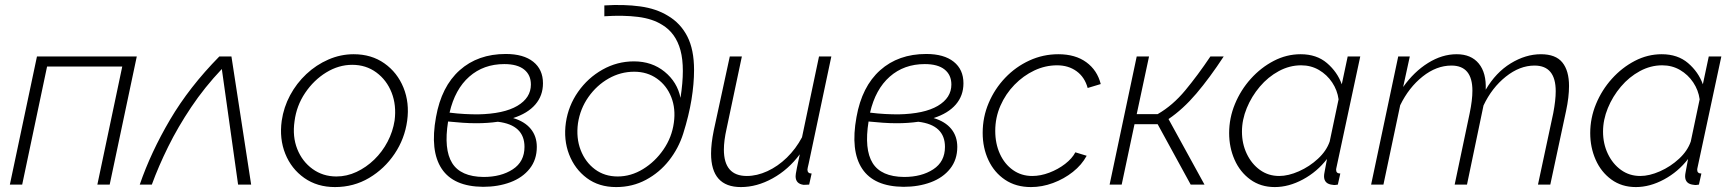

<svg xmlns="http://www.w3.org/2000/svg" viewBox="-20 -749 7036 779"><path d="M20 0 130 -520H535L425 0H375L476 -479H171L70 0Z M547 0Q592 -131 670 -263.5Q748 -396 870 -520H919L999 0H946L880 -469Q810 -395 756 -314.5Q702 -234 662.5 -154Q623 -74 596 0Z M1339 10Q1267 10 1214.5 -27Q1162 -64 1137.5 -125Q1113 -186 1123 -259Q1131 -314 1157 -362.5Q1183 -411 1223 -448.5Q1263 -486 1312.5 -507.5Q1362 -529 1415 -529Q1487 -529 1539.5 -492Q1592 -455 1617 -393.5Q1642 -332 1632 -259Q1622 -186 1581 -125Q1540 -64 1477.5 -27Q1415 10 1339 10ZM1345 -33Q1387 -33 1426.5 -51.5Q1466 -70 1498.5 -101.5Q1531 -133 1552.5 -174Q1574 -215 1581 -260Q1589 -322 1569 -373Q1549 -424 1507 -455Q1465 -486 1409 -486Q1354 -486 1303.5 -455Q1253 -424 1218 -372Q1183 -320 1175 -257Q1166 -195 1186 -144.5Q1206 -94 1248 -63.5Q1290 -33 1345 -33Z M1940 9Q1820 8 1772 -64.5Q1724 -137 1749 -274Q1771 -398 1845 -464Q1919 -530 2032 -530Q2104 -530 2143.5 -498.5Q2183 -467 2183 -411Q2183 -361 2152 -325Q2121 -289 2062 -270Q2109 -256 2133.5 -226Q2158 -196 2158 -153Q2158 -101 2129 -64.5Q2100 -28 2050.5 -9.5Q2001 9 1940 9ZM2026 -489Q1942 -489 1884 -438Q1826 -387 1804 -292Q1836 -288 1864.5 -286.5Q1893 -285 1919 -285Q2024 -287 2079 -319.5Q2134 -352 2134 -406Q2134 -445 2106.5 -467Q2079 -489 2026 -489ZM1942 -31Q2013 -31 2060.5 -62Q2108 -93 2108 -153Q2108 -242 2000 -255Q1959 -249 1912 -249Q1885 -249 1856.5 -251Q1828 -253 1798 -256Q1780 -143 1814.5 -87.5Q1849 -32 1942 -31Z M2480 10Q2410 10 2361 -26.5Q2312 -63 2289 -122.5Q2266 -182 2276 -252Q2286 -320 2325.5 -376.5Q2365 -433 2424.5 -466.5Q2484 -500 2552 -500Q2625 -500 2676.5 -458Q2728 -416 2741 -352Q2760 -474 2741 -544.5Q2722 -615 2667 -648Q2628 -673 2568.5 -680.5Q2509 -688 2432 -683V-727Q2512 -732 2577.5 -723Q2643 -714 2690 -685Q2741 -655 2768.5 -601.5Q2796 -548 2796 -465Q2796 -409 2785.5 -344.5Q2775 -280 2752 -207Q2733 -147 2694.5 -98Q2656 -49 2601 -19.5Q2546 10 2480 10ZM2486 -33Q2540 -33 2589 -63Q2638 -93 2672 -142.5Q2706 -192 2714 -251Q2722 -308 2703.5 -355Q2685 -402 2645.5 -430Q2606 -458 2553 -458Q2498 -458 2449.5 -430.5Q2401 -403 2367.5 -355.5Q2334 -308 2325 -249Q2317 -189 2336 -140Q2355 -91 2394 -62Q2433 -33 2486 -33Z M2986 10Q2865 10 2865 -126Q2865 -166 2876 -220L2941 -520H2990L2928 -227Q2917 -178 2917 -142Q2917 -35 3010 -35Q3051 -35 3093.5 -54.5Q3136 -74 3172.5 -109.5Q3209 -145 3234 -192L3303 -520H3353L3261 -85Q3259 -77 3257.5 -70Q3256 -63 3256 -61Q3256 -45 3273 -45L3263 0Q3249 1 3241 1Q3208 -3 3208 -34Q3208 -38 3209 -44.5Q3210 -51 3213.5 -69Q3217 -87 3225 -123Q3179 -61 3115 -25.5Q3051 10 2986 10Z M3646 9Q3526 8 3478 -64.5Q3430 -137 3455 -274Q3477 -398 3551 -464Q3625 -530 3738 -530Q3810 -530 3849.5 -498.5Q3889 -467 3889 -411Q3889 -361 3858 -325Q3827 -289 3768 -270Q3815 -256 3839.5 -226Q3864 -196 3864 -153Q3864 -101 3835 -64.5Q3806 -28 3756.5 -9.5Q3707 9 3646 9ZM3732 -489Q3648 -489 3590 -438Q3532 -387 3510 -292Q3542 -288 3570.5 -286.5Q3599 -285 3625 -285Q3730 -287 3785 -319.5Q3840 -352 3840 -406Q3840 -445 3812.5 -467Q3785 -489 3732 -489ZM3648 -31Q3719 -31 3766.5 -62Q3814 -93 3814 -153Q3814 -242 3706 -255Q3665 -249 3618 -249Q3591 -249 3562.5 -251Q3534 -253 3504 -256Q3486 -143 3520.5 -87.5Q3555 -32 3648 -31Z M4163 10Q4102 10 4058 -19.5Q4014 -49 3990.5 -99Q3967 -149 3967 -210Q3967 -274 3991.5 -331.5Q4016 -389 4058.5 -433.5Q4101 -478 4156.5 -503.5Q4212 -529 4274 -529Q4343 -529 4387.5 -496.5Q4432 -464 4446 -408L4393 -392Q4381 -436 4348 -460Q4315 -484 4269 -484Q4221 -484 4176.5 -463Q4132 -442 4096 -405Q4060 -368 4039 -320Q4018 -272 4018 -218Q4018 -166 4037 -124.5Q4056 -83 4090 -59Q4124 -35 4168 -35Q4202 -35 4237.5 -48.5Q4273 -62 4301.5 -84Q4330 -106 4343 -131L4389 -117Q4369 -80 4333 -51.5Q4297 -23 4252.5 -6.5Q4208 10 4163 10Z M4482 0 4592 -520H4642L4592 -286H4677Q4738 -321 4789 -382.5Q4840 -444 4891 -520H4945Q4888 -433 4834 -369.5Q4780 -306 4721 -266L4867 0H4811L4677 -245H4583L4531 0Z M5152 10Q5095 10 5053 -20.5Q5011 -51 4989 -101Q4967 -151 4967 -209Q4967 -270 4990.5 -327Q5014 -384 5055 -429.5Q5096 -475 5148 -502Q5200 -529 5257 -529Q5322 -529 5364 -493Q5406 -457 5424 -407L5448 -520H5499L5403 -72Q5401 -64 5401 -60Q5401 -45 5418 -45L5408 0Q5402 1 5397 1.5Q5392 2 5388 1Q5352 -2 5352 -34Q5352 -41 5354.5 -53Q5357 -65 5364 -104Q5324 -52 5266.5 -21Q5209 10 5152 10ZM5170 -35Q5207 -35 5250 -54Q5293 -73 5327.5 -105Q5362 -137 5375 -175L5411 -346Q5406 -383 5385 -414.5Q5364 -446 5331.5 -465Q5299 -484 5259 -484Q5212 -484 5168.5 -460.5Q5125 -437 5091.5 -397.5Q5058 -358 5038.5 -310.5Q5019 -263 5019 -215Q5019 -166 5038.5 -125Q5058 -84 5092 -59.5Q5126 -35 5170 -35Z M5653 -520H5700L5673 -396Q5717 -458 5774 -493.5Q5831 -529 5890 -529Q5949 -529 5980 -491Q6011 -453 6008 -385Q6049 -455 6109.5 -492Q6170 -529 6232 -529Q6292 -529 6319 -495.5Q6346 -462 6346 -400Q6346 -355 6334 -299L6270 0H6220L6282 -290Q6292 -342 6292 -379Q6292 -483 6206 -483Q6146 -483 6089.5 -438Q6033 -393 5999 -321L5932 0H5882L5943 -290Q5954 -343 5954 -381Q5954 -483 5869 -483Q5808 -483 5752 -438.5Q5696 -394 5661 -322L5593 0H5543Z M6617 10Q6560 10 6518 -20.5Q6476 -51 6454 -101Q6432 -151 6432 -209Q6432 -270 6455.5 -327Q6479 -384 6520 -429.5Q6561 -475 6613 -502Q6665 -529 6722 -529Q6787 -529 6829 -493Q6871 -457 6889 -407L6913 -520H6964L6868 -72Q6866 -64 6866 -60Q6866 -45 6883 -45L6873 0Q6867 1 6862 1.5Q6857 2 6853 1Q6817 -2 6817 -34Q6817 -41 6819.5 -53Q6822 -65 6829 -104Q6789 -52 6731.5 -21Q6674 10 6617 10ZM6635 -35Q6672 -35 6715 -54Q6758 -73 6792.5 -105Q6827 -137 6840 -175L6876 -346Q6871 -383 6850 -414.5Q6829 -446 6796.5 -465Q6764 -484 6724 -484Q6677 -484 6633.5 -460.5Q6590 -437 6556.5 -397.5Q6523 -358 6503.5 -310.5Q6484 -263 6484 -215Q6484 -166 6503.5 -125Q6523 -84 6557 -59.5Q6591 -35 6635 -35Z"/></svg>

Font: Raleway Light
Style: Italic
Weight: 300
Italic angle: -12°
Designer: Matt McInerney, Pablo Impallari, Rodrigo Fuenzalida
Foundry: Matt McInerney, Pablo Impallari, Rodrigo Fuenzalida
Version: Version 4.026